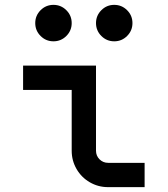

<svg xmlns="http://www.w3.org/2000/svg" viewBox="-20 -770 690 790"><path d="M275 -400H75V-500H375V-150Q375 -129 389.5 -114.5Q404 -100 425 -100H575V0H425Q384 0 349.5 -20Q315 -40 295 -74.5Q275 -109 275 -150ZM125 -675Q125 -706 147 -728Q169 -750 200 -750Q231 -750 253 -728Q275 -706 275 -675Q275 -644 253 -622Q231 -600 200 -600Q169 -600 147 -622Q125 -644 125 -675ZM450 -750Q481 -750 503 -728Q525 -706 525 -675Q525 -644 503 -622Q481 -600 450 -600Q419 -600 397 -622Q375 -644 375 -675Q375 -706 397 -728Q419 -750 450 -750Z"/></svg>

Font: Monoikos Medium
Style: Regular
Weight: 500
Designer: Brian Krent
Version: Version 0.088